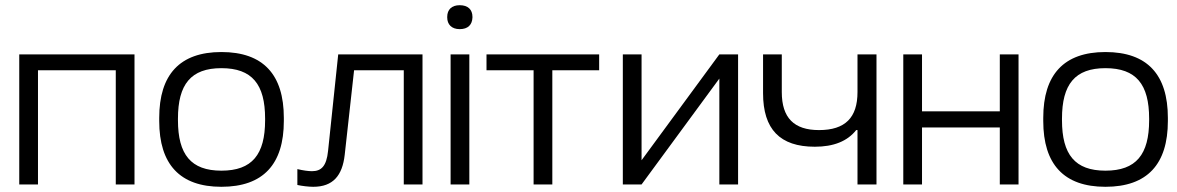

<svg xmlns="http://www.w3.org/2000/svg" viewBox="-20 -709 4526 738"><path d="M54 0H126V-439H425V0H497V-500H54Z M592 -256V-244C592 -78 671 9 831 9C992 9 1071 -78 1071 -244V-256C1071 -422 992 -509 831 -509C671 -509 592 -422 592 -256ZM664 -247V-253C664 -385 714 -447 831 -447C949 -447 999 -385 999 -253V-247C999 -115 949 -53 831 -53C714 -53 664 -115 664 -247Z M1305 -114 1341 -439H1532V0H1604V-500H1280L1241 -129C1235 -70 1215 -51 1179 -51C1165 -51 1144 -54 1123 -59V2C1141 6 1167 9 1184 9C1260 9 1296 -34 1305 -114Z M1712 -500V0H1784V-500ZM1699 -642C1699 -615 1716 -597 1747 -597C1779 -597 1795 -614 1796 -642V-644C1796 -672 1779 -689 1747 -689C1716 -689 1699 -672 1699 -644Z M2031 0H2103V-439H2283V-500H1850V-439H2031Z M2374 0H2446L2745 -407V0H2817V-500H2745L2446 -93V-500H2374Z M3349 0V-500H3276V-355C3276 -257 3229 -209 3128 -209C3032 -209 2985 -256 2985 -355V-500H2913V-351C2913 -212 2978 -145 3112 -145C3184 -145 3237 -166 3271 -209H3276V0Z M3452 0H3524V-219H3823V0H3895V-500H3823V-281H3524V-500H3452Z M3990 -256V-244C3990 -78 4069 9 4229 9C4390 9 4469 -78 4469 -244V-256C4469 -422 4390 -509 4229 -509C4069 -509 3990 -422 3990 -256ZM4062 -247V-253C4062 -385 4112 -447 4229 -447C4347 -447 4397 -385 4397 -253V-247C4397 -115 4347 -53 4229 -53C4112 -53 4062 -115 4062 -247Z"/></svg>

Font: LT Wave Text Light
Style: Regular
Weight: 300
Designer: Daniel Lyons
Version: Version 2.5 (Glyphs App)